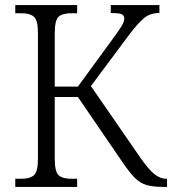

<svg xmlns="http://www.w3.org/2000/svg" viewBox="-20 -734 676 754"><path d="M40 0V-32H64Q97 -32 113 -45.5Q129 -59 129 -111V-605Q129 -655 113 -668.5Q97 -682 64 -682H40V-714H283V-682H259Q226 -682 210.5 -668.5Q195 -655 195 -604V-394H286L421 -579Q450 -618 459 -634Q468 -650 468 -661Q468 -675 455.5 -679Q443 -683 415 -683V-714H606V-683Q571 -683 547 -664Q523 -645 486 -596L337 -396L531 -115Q563 -69 586 -50.5Q609 -32 632 -32H636V0H622Q580 0 555 -7.5Q530 -15 509.5 -35.5Q489 -56 461 -97L286 -353H195V-111Q195 -59 210.5 -45.5Q226 -32 260 -32H283V0Z"/></svg>

Font: Noto Serif SemiCondensed Light
Style: Regular
Weight: 300
Width: 4
Designer: Monotype Design Team
Foundry: Monotype Imaging Inc.
Version: Version 2.013